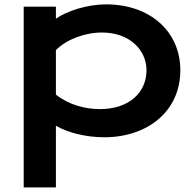

<svg xmlns="http://www.w3.org/2000/svg" viewBox="-20 -606 875 862"><path d="M231 -41.5C282.2 -11.2 364.3 10.3 447.8 10.3C643.6 10.3 789.6 -107.4 789.6 -290.5C789.6 -466.3 651.9 -586.4 456.5 -586.4C372.6 -586.4 282.2 -557.6 231 -522V-576.2H86.4V235.4H231ZM231 -181.2V-380.9C277.8 -428.7 360.4 -460 438 -460C560.5 -460 637.7 -382.8 637.7 -290.5C637.7 -191.9 561 -116.2 428.7 -116.2C363.3 -116.2 289.6 -134.8 231 -181.2Z"/></svg>

Font: Krona One
Style: Regular
Weight: 400
Designer: Yvonne Schüttler
Foundry: Yvonne Schüttler
Version: Version 1.002